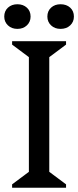

<svg xmlns="http://www.w3.org/2000/svg" viewBox="-27 -884 368 904"><path d="M30 0V-16L109 -75V-615L30 -674V-690H284V-674L205 -615V-75L284 -16V0ZM55 -748Q28 -748 10.5 -764.5Q-7 -781 -7 -806Q-7 -832 10.5 -848Q28 -864 55 -864Q82 -864 99.5 -848Q117 -832 117 -806Q117 -781 99.5 -764.5Q82 -748 55 -748ZM258 -748Q231 -748 213.5 -764.5Q196 -781 196 -806Q196 -832 213.5 -848Q231 -864 258 -864Q286 -864 303.5 -848Q321 -832 321 -806Q321 -781 303.5 -764.5Q286 -748 258 -748Z"/></svg>

Font: Platypi Light Light
Style: Regular
Weight: 300
Version: Version 1.200